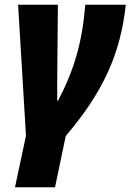

<svg xmlns="http://www.w3.org/2000/svg" viewBox="-20 -573 548 806"><path d="M43 213H211L256 -2C412 -185 486 -347 508 -553H338C325 -395 292 -281 224 -151H220C221 -174 220 -199 220 -220L223 -553H56L89 -3Z"/></svg>

Font: Noto Sans Condensed Black
Style: Italic
Weight: 900
Width: 3
Italic angle: -12°
Designer: Monotype Design Team
Foundry: Monotype Imaging Inc.
Version: Version 2.013